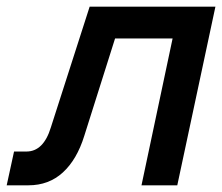

<svg xmlns="http://www.w3.org/2000/svg" viewBox="-32 -554 664 574"><path d="M-12 0 10 -101H47Q98 -101 120 -173L236 -534H612L498 0H391L484 -439H312L220 -148Q198 -77 156 -38.5Q114 0 53 0Z"/></svg>

Font: Geist Mono SemiBold
Style: Italic
Weight: 600
Italic angle: -12°
Monospace: yes
Designer: Basement.studio, Andrés Briganti, Mateo Zaragoza
Foundry: Basement.studio, Vercel, Andrés Briganti, Guido Ferreyra, Mateo Zaragoza
Version: Version 1.500; ttfautohint (v1.8.4.7-5d5b)